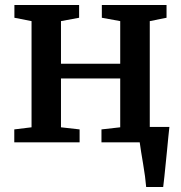

<svg xmlns="http://www.w3.org/2000/svg" viewBox="-20 -573 730 773"><path d="M568.5 180Q567 161 563.8 136.8Q560.5 112.5 556.2 87Q552 61.5 548.2 38.8Q544.5 16 542.5 0L500.5 -62H662Q660 -44 657.5 -19.5Q655 5 652.5 32.5Q650 60 647 87Q644 114 641.8 138.2Q639.5 162.5 637 180ZM37.5 0V-52L107 -60.5V-488L38 -501.5V-553H298.5V-501.5L225.5 -488V-316.5H464V-488L390 -501.5V-553H650.5V-501.5L583 -488V-60.5L652.5 -52V0H388.5V-52L464 -60.5V-257H225.5V-60.5L300.5 -52V0Z"/></svg>

Font: Merriweather 24pt SemiBold
Style: Regular
Weight: 600
Designer: Eben Sorkin
Foundry: Eben Sorkin
Version: Version 2.100